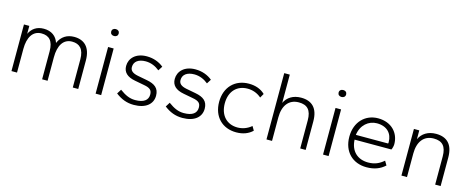

<svg xmlns="http://www.w3.org/2000/svg" viewBox="-36 -1263 4571 1869"><g transform="rotate(15 2250.0 -329.0)"><path d="M760 0V-287C760 -420 693 -480 592 -480C521 -480 464 -446 435 -377C415 -441 363 -480 286 -480C215 -480 168 -446 141 -390V-470H87V0H143V-238C143 -355 188 -430 276 -430C352 -430 396 -387 396 -283V0H451V-238C451 -355 496 -430 584 -430C660 -430 705 -387 705 -283V0Z M991 0V-470H935V0ZM963 -588C986 -588 1001 -602 1001 -623C1001 -644 986 -658 963 -658C940 -658 925 -644 925 -623C925 -602 940 -588 963 -588Z M1321 10C1442 10 1509 -48 1509 -132C1509 -208 1463 -241 1383 -256L1288 -274C1232 -285 1209 -307 1209 -342C1209 -398 1254 -430 1326 -430C1379 -430 1427 -409 1466 -377L1494 -421C1451 -457 1392 -480 1324 -480C1212 -480 1152 -414 1152 -338C1152 -275 1192 -236 1273 -221L1368 -203C1432 -192 1451 -171 1451 -128C1451 -73 1410 -39 1322 -39C1266 -39 1221 -60 1165 -101L1137 -56C1193 -13 1250 10 1321 10Z M1811 10C1932 10 1999 -48 1999 -132C1999 -208 1953 -241 1873 -256L1778 -274C1722 -285 1699 -307 1699 -342C1699 -398 1744 -430 1816 -430C1869 -430 1917 -409 1956 -377L1984 -421C1941 -457 1882 -480 1814 -480C1702 -480 1642 -414 1642 -338C1642 -275 1682 -236 1763 -221L1858 -203C1922 -192 1941 -171 1941 -128C1941 -73 1900 -39 1812 -39C1756 -39 1711 -60 1655 -101L1627 -56C1683 -13 1740 10 1811 10Z M2353 10C2421 10 2476 -11 2516 -50L2492 -91C2451 -56 2402 -39 2353 -39C2246 -39 2174 -113 2174 -235C2174 -356 2246 -430 2353 -430C2402 -430 2451 -414 2492 -378L2516 -420C2476 -459 2421 -480 2353 -480C2213 -480 2117 -383 2117 -235C2117 -85 2213 10 2353 10Z M3052 0V-287C3052 -420 2988 -480 2879 -480C2799 -480 2741 -443 2713 -383V-668H2657V0H2713V-238C2713 -355 2768 -430 2869 -430C2954 -430 2997 -387 2997 -283V0Z M3283 0V-470H3227V0ZM3255 -588C3278 -588 3293 -602 3293 -623C3293 -644 3278 -658 3255 -658C3232 -658 3217 -644 3217 -623C3217 -602 3232 -588 3255 -588Z M3666 10C3743 10 3802 -12 3851 -57L3826 -99C3781 -60 3735 -39 3670 -39C3563 -39 3491 -105 3486 -220H3857C3864 -233 3871 -258 3871 -277C3871 -389 3791 -480 3655 -480C3527 -480 3429 -385 3429 -235C3429 -83 3527 10 3666 10ZM3656 -430C3759 -430 3813 -368 3813 -283C3813 -278 3814 -272 3811 -268H3486C3499 -369 3572 -430 3656 -430Z M4412 0V-287C4412 -420 4348 -480 4239 -480C4158 -480 4099 -442 4071 -381V-470H4017V0H4073V-238C4073 -355 4128 -430 4229 -430C4314 -430 4357 -387 4357 -283V0Z"/></g></svg>

Font: Gantari Light
Style: Regular
Weight: 300
Designer: Anugrah Pasau
Foundry: Lafontype
Version: Version 1.000